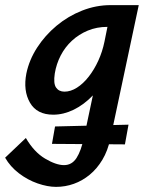

<svg xmlns="http://www.w3.org/2000/svg" viewBox="-83 -441 581 750"><path d="M136 289Q103 289 64 275.5Q25 262 -9 236Q-43 210 -63 175L18 98Q50 153 93 178.5Q136 204 167 204Q198 204 216 176Q234 148 245 96L300 -164L385 -277Q370 -211 343 -158.5Q316 -106 280.5 -69Q245 -32 205 -12.5Q165 7 125 7Q61 7 34 -40Q7 -87 20 -154Q31 -207 62 -255Q93 -303 138 -340.5Q183 -378 237.5 -399.5Q292 -421 349 -421H459L348 101Q338 148 317 183Q296 218 267.5 241.5Q239 265 205.5 277Q172 289 136 289ZM120 121 132 53 419 46 405 123ZM169 -83Q193 -83 217.5 -98.5Q242 -114 263.5 -141.5Q285 -169 301 -204Q317 -239 325 -278L345 -377L398 -336H336Q295 -336 260 -321.5Q225 -307 198 -282Q171 -257 154 -224Q137 -191 131 -154Q125 -115 136 -99Q147 -83 169 -83Z"/></svg>

Font: Ysabeau Office
Style: Bold Italic
Weight: 700
Italic angle: -12°
Designer: Christian Thalmann (Catharsis Fonts)
Version: Version 2.001;gftools[0.9.30]; featfreeze: tnum,lnum,ss02